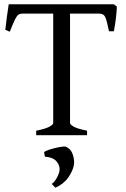

<svg xmlns="http://www.w3.org/2000/svg" viewBox="-20 -635 591 902"><path d="M529 -604Q528 -578 524.5 -549Q521 -520 515 -488H492Q483 -534 475.5 -552.5Q468 -571 447 -571H253L268 -615H515ZM84 -571Q74 -571 66.5 -566Q59 -561 50 -542.5Q41 -524 26 -486L5 -495Q8 -524 12.5 -557Q17 -590 21 -615H327L341 -571ZM150 0V-21Q195 -30 212.5 -40Q230 -50 230 -57V-575Q230 -581 212 -584.5Q194 -588 159 -595V-615H378V-595Q346 -588 327.5 -585Q309 -582 309 -575V-57Q309 -50 326.5 -40Q344 -30 389 -21V0ZM240 247 223 229Q236 221 247.5 199.5Q259 178 260 162Q261 141 245 122.5Q229 104 191 101L187 80Q193 74 213.5 67.5Q234 61 256.5 56.5Q279 52 289 54Q314 65 322.5 92.5Q331 120 327 141Q322 168 301 198.5Q280 229 240 247Z"/></svg>

Font: ChillKai
Style: Regular
Weight: 400
Designer: ChillType
Foundry: 寒蝉字型
Version: Version 2.000